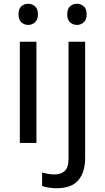

<svg xmlns="http://www.w3.org/2000/svg" viewBox="-20 -757 556 1017"><path d="M130 -737Q150 -737 165.5 -723.5Q181 -710 181 -681Q181 -653 165.5 -639Q150 -625 130 -625Q108 -625 93 -639Q78 -653 78 -681Q78 -710 93 -723.5Q108 -737 130 -737ZM173 -536V0H85V-536ZM336 -681Q336 -710 351 -723.5Q366 -737 388 -737Q408 -737 423.5 -723.5Q439 -710 439 -681Q439 -653 423.5 -639Q408 -625 388 -625Q366 -625 351 -639Q336 -653 336 -681ZM280 240Q255 240 236 236.5Q217 233 203 228V157Q218 161 234 164Q250 167 269 167Q301 167 322 149.5Q343 132 343 83V-536H431V80Q431 155 395 197.5Q359 240 280 240Z"/></svg>

Font: Noto IKEA Arabic
Style: Regular
Weight: 400
Designer: Monotype Design Team
Foundry: Monotype Imaging Inc.
Version: Version 1.200